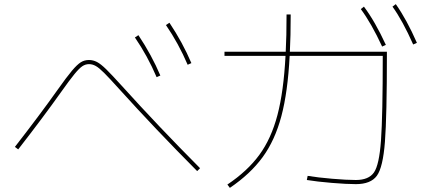

<svg xmlns="http://www.w3.org/2000/svg" viewBox="-20 -875 2040 928"><path d="M632 -694 649 -705Q713 -609 755 -510L737 -502Q693 -605 632 -694ZM799 -765Q863 -669 905 -570L887 -562Q843 -665 782 -754ZM554 -447Q508 -498 483.5 -522.5Q459 -547 443 -556Q427 -565 410 -565Q393 -565 378 -555Q363 -545 340 -517Q317 -489 273 -427Q190 -310 68 -153L52 -165Q174 -322 257 -439Q303 -504 328 -533.5Q353 -563 370.5 -574Q388 -585 410 -585Q430 -585 448.5 -575.5Q467 -566 493.5 -540Q520 -514 568 -461Q746 -264 947 -62L933 -48Q732 -250 554 -447Z M1463 -5 1467 -25Q1515 -17 1585.5 -11Q1656 -5 1700 -5Q1762 -5 1787.5 -41.5Q1813 -78 1821.5 -197Q1830 -316 1830 -605H1380Q1371 -430 1340 -313.5Q1309 -197 1249.5 -115.5Q1190 -34 1091 33L1079 17Q1176 -48 1233.5 -126.5Q1291 -205 1321 -319Q1351 -433 1360 -605H1065V-625H1361Q1365 -698 1365 -805H1385Q1385 -698 1381 -625H1850V-615Q1850 -313 1840.5 -189.5Q1831 -66 1801.5 -25.5Q1772 15 1700 15Q1656 15 1584 9Q1512 3 1463 -5ZM1739 -843Q1793 -771 1845 -658L1827 -650Q1775 -762 1724 -831ZM1893 -855Q1946 -780 1995 -668L1977 -660Q1926 -775 1877 -843Z"/></svg>

Font: Enso Thin
Style: Regular
Weight: 100
Designer: Coji Morishita
Foundry: UNDERFOREST DESIGN
Version: Version 1.000